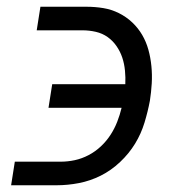

<svg xmlns="http://www.w3.org/2000/svg" viewBox="-20 -550 540 570"><path d="M13 0 24 -70H160Q181 -70 202 -74.5Q223 -79 243 -89.5Q263 -100 279.5 -115.5Q296 -131 308 -149.5Q320 -168 328 -188.5Q336 -209 341 -230H124L135 -300H352Q353 -320 351 -340.5Q349 -361 343 -379Q337 -397 326 -413Q315 -429 299.5 -440Q284 -451 264.5 -455.5Q245 -460 225 -460H89L100 -530H236Q262 -530 286.5 -526Q311 -522 333 -511Q355 -500 372.5 -483.5Q390 -467 402 -446.5Q414 -426 420.5 -402.5Q427 -379 429.5 -353.5Q432 -328 430.5 -302.5Q429 -277 425 -251Q419 -219 409 -186Q399 -153 381 -123.5Q363 -94 336.5 -69Q310 -44 279 -28.5Q248 -13 214.5 -6.5Q181 0 148 0Z"/></svg>

Font: Iosevka Slab
Style: Italic
Weight: 400
Italic angle: -9°
Monospace: yes
Designer: Belleve Invis
Foundry: Belleve Invis
Version: Version 11.1.0; ttfautohint (v1.8.3)